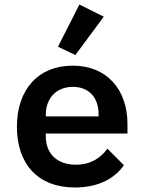

<svg xmlns="http://www.w3.org/2000/svg" viewBox="-20 -819 640 851"><path d="M440 -745 332 -799 237 -612 314 -575ZM312 12C421 12 492 -32 529 -87L456 -160C425 -117 380 -89 316 -89C232 -89 183 -139 183 -214V-227H545V-269C545 -425 451 -528 302 -528C151 -528 55 -424 55 -257C55 -93 147 12 312 12ZM303 -434C374 -434 417 -387 417 -312V-303H183V-310C183 -385 231 -434 303 -434Z"/></svg>

Font: IBM Mono SemiBold
Style: Regular
Weight: 600
Monospace: yes
Designer: Mike Abbink, Paul van der Laan, Pieter van Rosmalen
Foundry: Bold Monday
Version: Version 2.3